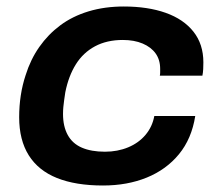

<svg xmlns="http://www.w3.org/2000/svg" viewBox="-20 -559 676 591"><path d="M297 12Q213 12 155.5 -11Q98 -34 68.5 -81Q39 -128 39 -198Q39 -233 44 -265.5Q49 -298 59 -328Q74 -376 101 -414.5Q128 -453 165.5 -481Q203 -509 252.5 -524Q302 -539 361 -539Q435 -539 490 -519.5Q545 -500 575.5 -461.5Q606 -423 606 -367Q606 -357 605.5 -346.5Q605 -336 603 -326H472Q473 -331 473 -336.5Q473 -342 473 -347Q473 -375 459 -394.5Q445 -414 419 -425Q393 -436 358 -436Q309 -436 272.5 -416.5Q236 -397 213.5 -361Q191 -325 181 -275Q179 -262 177.5 -251Q176 -240 175 -230Q174 -220 174 -208Q174 -170 188.5 -143.5Q203 -117 232 -104.5Q261 -92 303 -92Q342 -92 374.5 -105.5Q407 -119 428 -144Q449 -169 455 -202H581Q570 -132 531 -84.5Q492 -37 432 -12.5Q372 12 297 12Z"/></svg>

Font: Archivo SemiExpanded SemiBold
Style: Italic
Weight: 600
Width: 6
Italic angle: -10°
Designer: Hector Gatti
Foundry: Omnibus-Type
Version: Version 2.001